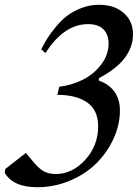

<svg xmlns="http://www.w3.org/2000/svg" viewBox="-45 -780 581 810"><path d="M460.9 -314Q460.9 -253.9 434.3 -195.6Q407.7 -137.2 362.3 -91.8Q316.9 -46.4 251 -18.3Q185.1 9.8 111.8 9.8Q10.7 9.8 -24.9 -50.8L-22.9 -66.9L64 -134.8L101.1 -90.8Q121.1 -67.4 141.1 -56.6Q161.1 -45.9 190.9 -45.9Q259.8 -45.9 314.5 -105.7Q369.1 -165.5 369.1 -247.1Q369.1 -314.9 323.2 -347.4Q277.3 -379.9 196.8 -379.9L205.1 -414.1Q257.8 -420.4 304.2 -443.6Q350.6 -466.8 381.8 -507.6Q413.1 -548.3 413.1 -597.2Q413.1 -633.8 391.6 -656Q370.1 -678.2 326.2 -678.2Q224.6 -678.2 147 -556.2L128.9 -571.8Q141.6 -596.7 153.8 -616.7Q166 -636.7 189.2 -665Q212.4 -693.4 237.1 -712.6Q261.7 -731.9 297.6 -745.8Q333.5 -759.8 373 -759.8Q438 -759.8 477.1 -725.1Q516.1 -690.4 516.1 -636.2Q516.1 -524.9 372.1 -450.2V-439.9Q413.6 -425.8 437.3 -393.8Q460.9 -361.8 460.9 -314Z"/></svg>

Font: Happy Times at the IKOB New Game Plus Edition
Style: Italic
Weight: 400
Italic angle: -16°
Designer: Lucas Le Bihan
Foundry: Lucas Le Bihan
Version: Version 1.000;PS 1.0;hotconv 1.0.88;makeotf.lib2.5.647800